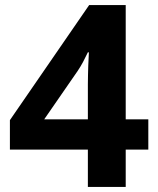

<svg xmlns="http://www.w3.org/2000/svg" viewBox="-20 -736 621 756"><path d="M564 -147H475V0H326V-147H19V-263L331 -716H475V-266H564ZM326 -404Q326 -421 326.5 -440Q327 -459 327.5 -477Q328 -495 329 -509Q330 -523 330 -530H326Q316 -509 307 -492Q298 -475 286 -457L154 -266H326Z"/></svg>

Font: Noto Sans Lao
Style: Bold
Weight: 700
Designer: Monotype Design Team
Foundry: Monotype Imaging Inc.
Version: Version 2.003